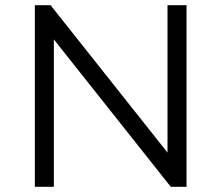

<svg xmlns="http://www.w3.org/2000/svg" viewBox="-20 -720 853 740"><path d="M114.3 0V-700H174.9L657.6 -91.6H625.6V-700H698.9V0H638.2L155.6 -608.4H187.6V0Z"/></svg>

Font: Montserrat Thin
Style: Regular
Weight: 100
Designer: Julieta Ulanovsky
Foundry: Julieta Ulanovsky
Version: Version 9.000